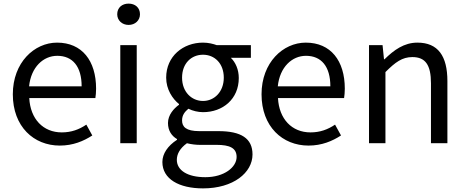

<svg xmlns="http://www.w3.org/2000/svg" viewBox="-20 -793 2582 1063"><path d="M311 13C385 13 443 -12 491 -43L458 -103C418 -76 375 -60 322 -60C219 -60 148 -134 142 -250H508C510 -263 512 -282 512 -302C512 -457 434 -557 296 -557C170 -557 51 -447 51 -271C51 -92 167 13 311 13ZM141 -315C152 -422 220 -484 297 -484C382 -484 432 -425 432 -315Z M646 0H737V-543H646ZM692 -655C728 -655 755 -680 755 -714C755 -751 728 -773 692 -773C656 -773 629 -751 629 -714C629 -680 656 -655 692 -655Z M1104 250C1272 250 1378 163 1378 62C1378 -27 1315 -67 1189 -67H1083C1010 -67 988 -91 988 -126C988 -156 1003 -174 1023 -191C1047 -179 1077 -172 1104 -172C1214 -172 1302 -245 1302 -361C1302 -408 1284 -448 1258 -473H1369V-543H1180C1161 -550 1134 -557 1104 -557C994 -557 900 -482 900 -363C900 -298 935 -246 971 -217V-213C943 -193 910 -157 910 -112C910 -69 931 -40 960 -23V-19C909 14 879 58 879 104C879 198 971 250 1104 250ZM1104 -234C1041 -234 988 -284 988 -363C988 -443 1040 -490 1104 -490C1168 -490 1219 -442 1219 -363C1219 -284 1166 -234 1104 -234ZM1117 188C1018 188 959 150 959 92C959 60 976 28 1015 0C1039 6 1065 9 1085 9H1179C1251 9 1290 26 1290 76C1290 133 1221 188 1117 188Z M1688 13C1762 13 1820 -12 1868 -43L1835 -103C1795 -76 1752 -60 1699 -60C1596 -60 1525 -134 1519 -250H1885C1887 -263 1889 -282 1889 -302C1889 -457 1811 -557 1673 -557C1547 -557 1428 -447 1428 -271C1428 -92 1544 13 1688 13ZM1518 -315C1529 -422 1597 -484 1674 -484C1759 -484 1809 -425 1809 -315Z M2023 0H2114V-394C2169 -449 2207 -477 2263 -477C2335 -477 2366 -434 2366 -332V0H2457V-344C2457 -483 2405 -557 2291 -557C2217 -557 2161 -516 2109 -465H2106L2098 -543H2023Z"/></svg>

Font: Noto Sans CJK JP Regular
Style: Regular
Weight: 400
Designer: Ryoko NISHIZUKA (kana & ideographs); Paul D. Hunt (Latin, Greek & Cyrillic); Wenlong ZHANG (bopomofo); Sandoll Communica
Foundry: Adobe Systems Incorporated
Version: Version 1.001;PS 1.001;hotconv 1.0.78;makeotf.lib2.5.61930